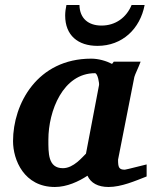

<svg xmlns="http://www.w3.org/2000/svg" viewBox="-20 -734 607 766"><path d="M565 -30V-78C555 -76 483 -57 478 -57C454 -57 451 -67 451 -97L516 -427C518 -436 534 -468 541 -488H434L427 -479C404 -491 373 -500 344 -500C129 -500 32 -320 32 -171C32 -96 76 12 199 12C247 12 294 -10 329 -33C342 -4 371 12 413 12C464 12 519 -12 565 -30ZM375 -394C328 -149 338 -201 323 -121C309 -108 274 -63 231 -63C171 -63 173 -124 173 -177C173 -291 231 -442 359 -442C370 -442 377 -400 375 -394ZM557 -714H505C484 -663 440 -632 385 -632C333 -632 298 -660 297 -714H245C242 -700 240 -686 240 -672C240 -593 291 -551 369 -551C468 -551 539 -619 557 -714Z"/></svg>

Font: Veleka
Style: Bold Italic
Weight: 700
Italic angle: -12°
Designer: Stefan Peev, Context Ltd, 2016; SIL International, 1997-2014.
Foundry: Stefan Peev, Context Ltd, 2016
Version: Version 5.000